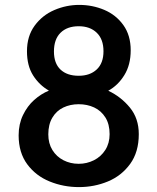

<svg xmlns="http://www.w3.org/2000/svg" viewBox="-20 -755 640 783"><path d="M56 -203Q56 -249 73.8 -285.8Q91.5 -322.5 119.2 -347.2Q147 -372 179.5 -385.5Q140 -408 115 -447.5Q90 -487 90 -546Q90 -607.5 121.2 -650.2Q152.5 -693 201.5 -714Q250.5 -735 303 -735Q357 -735 405 -714.8Q453 -694.5 483 -652.8Q513 -611 513 -550Q513 -490.5 487 -448.5Q461 -406.5 421.5 -385Q473.5 -360.5 509.8 -316.2Q546 -272 546 -208Q546 -135 510.8 -86.5Q475.5 -38 420 -15Q364.5 8 302 8Q239 8 182.8 -14.8Q126.5 -37.5 91.2 -85Q56 -132.5 56 -203ZM427 -208Q427 -248.5 409.8 -276Q392.5 -303.5 364 -316.8Q335.5 -330 301 -330Q266.5 -330 238.2 -316.5Q210 -303 193.5 -275.2Q177 -247.5 177 -207Q177 -170 193.8 -143Q210.5 -116 238.8 -101.5Q267 -87 301 -87Q334 -87 363 -101.5Q392 -116 409.5 -143.5Q427 -171 427 -208ZM402 -546Q402 -595 374.5 -621.5Q347 -648 301 -648Q254 -648 227 -621.5Q200 -595 200 -545Q200 -496.5 226.8 -471.2Q253.5 -446 301 -446Q347 -446 374.5 -471.8Q402 -497.5 402 -546Z"/></svg>

Font: JuliaMono
Style: Bold
Weight: 700
Monospace: yes
Designer: cormullion
Foundry: corm
Version: Version 0.055; ttfautohint (v1.8.4)